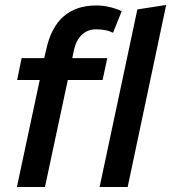

<svg xmlns="http://www.w3.org/2000/svg" viewBox="-20 -753 689 773"><path d="M48 0 140 -431H49L67 -519H158L166 -553Q204 -731 368 -731Q395 -731 422 -724.5Q449 -718 470 -708L435 -621Q419 -629 401.5 -632Q384 -635 367 -635Q333 -635 309.5 -613Q286 -591 277 -548L271 -519H412L393 -431H253L161 0ZM381 0 533 -715 649 -733 494 0Z"/></svg>

Font: Radio Canada Medium
Style: Italic
Weight: 500
Italic angle: -12°
Designer: Charles Daoud, Etienne Aubert Bonn, Alexandre Saumier Demers, Jacques Le Bailly
Foundry: Radio-Canada
Version: Version 2.104; ttfautohint (v1.8.4.7-5d5b);gftools[0.9.28.de